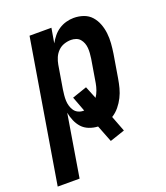

<svg xmlns="http://www.w3.org/2000/svg" viewBox="-170 -622 806 932"><g transform="rotate(-20 233.5 -156.5)"><path d="M-33 215 89 -520H202L189 -444Q199 -462 212 -478Q225 -494 242.5 -505.5Q260 -517 280 -522.5Q300 -528 319 -528Q346 -528 370 -519.5Q394 -511 410 -493Q426 -475 435 -451.5Q444 -428 447 -402.5Q450 -377 448 -350.5Q446 -324 442 -298L422 -178Q418 -154 412 -131Q406 -108 395 -86Q384 -64 368 -44.5Q352 -25 331 -12L362 69L285 95L251 8Q228 7 206 -1.5Q184 -10 169.5 -26Q155 -42 146 -63Q137 -84 133 -106L80 215ZM210 -88H214L185 -165L261 -191L287 -127Q297 -142 303 -159Q309 -176 312 -193L332 -313Q334 -327 335 -340.5Q336 -354 335 -367Q334 -380 329.5 -392Q325 -404 317 -413.5Q309 -423 296.5 -427.5Q284 -432 271 -432Q253 -432 235 -426Q217 -420 203.5 -406.5Q190 -393 182.5 -375.5Q175 -358 172 -340L152 -220Q150 -206 148.5 -191.5Q147 -177 147.5 -163Q148 -149 152 -135.5Q156 -122 163.5 -111Q171 -100 183.5 -94Q196 -88 210 -88Z"/></g></svg>

Font: Iosevka Term Curly
Style: Bold Italic
Weight: 700
Italic angle: -9°
Designer: Belleve Invis
Foundry: Belleve Invis
Version: Version 32.3.0